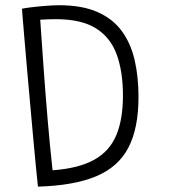

<svg xmlns="http://www.w3.org/2000/svg" viewBox="-20 -682 639 716"><path d="M121.5 14Q118.5 -12 114 -59.2Q109.5 -106.5 104 -166.2Q98.5 -226 92.8 -290.8Q87 -355.5 81.5 -417Q76 -478.5 71.8 -529.5Q67.5 -580.5 64.8 -612.5Q62 -644.5 62 -649.5Q73 -652 97.8 -655Q122.5 -658 151 -660.2Q179.5 -662.5 200 -662.5Q287 -662.5 344.5 -636.8Q402 -611 435.2 -564.8Q468.5 -518.5 482.5 -456.2Q496.5 -394 496.5 -320.5Q496.5 -204 459 -131.8Q421.5 -59.5 339 -24.8Q256.5 10 121.5 14ZM176 -47Q273 -54 330.5 -85.8Q388 -117.5 413.2 -176.8Q438.5 -236 438.5 -325.5Q438.5 -414 415.5 -478Q392.5 -542 338 -576.2Q283.5 -610.5 188 -610.5Q174.5 -610.5 159.8 -610Q145 -609.5 130 -608.5Q136 -519.5 143 -422.8Q150 -326 158.2 -230Q166.5 -134 176 -47Z"/></svg>

Font: Grandstander ExtraLight
Style: Regular
Weight: 200
Designer: Tyler Finck
Foundry: Etcetera Type Co
Version: Version 1.200; ttfautohint (v1.8.3)